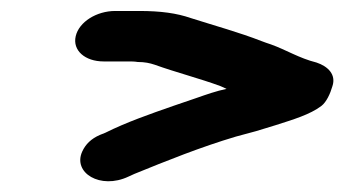

<svg xmlns="http://www.w3.org/2000/svg" viewBox="-20 -412 630 350"><path d="M169 -300H213C220 -300 225 -300 231 -299C244 -299 253 -297 262 -294C301 -280 344 -269 382 -255L393 -250C374 -246 357 -240 337 -233L296 -219C253 -204 210 -189 172 -170L162 -166C146 -159 136 -149 130 -136C112 -97 163 -66 214 -90L225 -95C284 -119 346 -144 410 -163L447 -173L483 -184C514 -194 545 -203 566 -219C575 -226 582 -241 586 -255C593 -276 578 -291 557 -298C525 -306 502 -321 474 -331C468 -333 462 -335 457 -337C416 -353 372 -365 328 -379C302 -388 273 -392 234 -392H190C156 -392 124 -372 118 -346C112 -320 135 -300 169 -300Z"/></svg>

Font: Blanket
Style: SikObl
Weight: 700
Foundry: Cannot Into Space Fonts
Version: Version 0.9